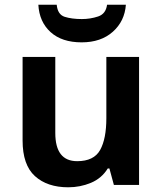

<svg xmlns="http://www.w3.org/2000/svg" viewBox="-20 -786 691 816"><path d="M571 -544H432V-284Q432 -196 405.5 -148.5Q379 -101 308 -101Q215 -101 215 -221V-544H76V-189Q76 -85 128.5 -37.5Q181 10 270 10Q321 10 366.5 -9Q412 -28 438 -70H445L464 0H571ZM515 -766H435Q430 -727 397 -716Q364 -705 328 -705Q285 -705 255 -714.5Q225 -724 221 -766H143Q147 -693 195 -649.5Q243 -606 327 -606Q409 -606 459.5 -651Q510 -696 515 -766Z"/></svg>

Font: Noto Sans UI
Style: Bold
Weight: 700
Designer: Monotype Design Team
Foundry: Monotype Imaging Inc.
Version: Version 1.901